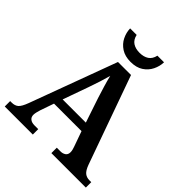

<svg xmlns="http://www.w3.org/2000/svg" viewBox="-246 -1075 1229 1229"><g transform="rotate(45 368.5 -460.5)"><path d="M3 0V-49H17Q45 -49 62 -63.5Q79 -78 96 -124L314 -714H432L646 -115Q660 -77 677.5 -63Q695 -49 721 -49H737V0H425V-49H459Q479 -49 493.5 -59Q508 -69 508 -91Q508 -102 505 -112.5Q502 -123 499 -132L462 -236H213L181 -144Q177 -132 173.5 -117Q170 -102 170 -92Q170 -71 184.5 -60Q199 -49 222 -49H257V0ZM233 -294H443L387 -461Q375 -499 362.5 -540Q350 -581 342 -616Q333 -583 321 -545Q309 -507 295 -468ZM370 -771Q320 -771 286 -793Q252 -815 235 -849.5Q218 -884 217 -921H276Q284 -885 308.5 -869Q333 -853 370 -853Q407 -853 431.5 -869Q456 -885 464 -921H524Q523 -884 506 -849.5Q489 -815 455.5 -793Q422 -771 370 -771Z"/></g></svg>

Font: Noto Nastaliq Urdu SemiBold
Style: Regular
Weight: 600
Version: Version 3.007